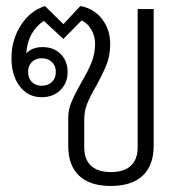

<svg xmlns="http://www.w3.org/2000/svg" viewBox="-20 -606 610 636"><path d="M489 -576V-123Q489 -58 452.5 -24Q416 10 347 10Q278 10 242 -24Q206 -58 206 -123V-215Q206 -242 216.5 -267.5Q227 -293 249 -332Q272 -371 283.5 -400Q295 -429 295 -461Q295 -486 282.5 -508Q270 -530 250 -538L190 -477L125 -537Q72 -501 67 -429Q86 -450 121 -450Q158 -450 181 -427Q204 -404 204 -368Q204 -331 180 -307.5Q156 -284 118 -284Q73 -284 45.5 -320Q18 -356 18 -413Q18 -473 48.5 -521.5Q79 -570 129 -586L190 -526L246 -586Q291 -578 318 -543Q345 -508 345 -460Q345 -423 333.5 -393.5Q322 -364 299 -322Q279 -288 269 -263Q259 -238 259 -210V-118Q259 -78 281.5 -57Q304 -36 347 -36Q391 -36 413.5 -57Q436 -78 436 -118V-576ZM73 -368Q73 -347 85.5 -334.5Q98 -322 118 -322Q139 -322 152 -334.5Q165 -347 165 -368Q165 -388 152 -400.5Q139 -413 118 -413Q98 -413 85.5 -400.5Q73 -388 73 -368Z"/></svg>

Font: Sarabun ExtraLight
Style: Regular
Weight: 275
Designer: Suppakit Chalermlarp | Katatrad Co.,Ltd.
Foundry: Cadson Demak Co.,Ltd.
Version: Version 1.000; ttfautohint (v1.6)